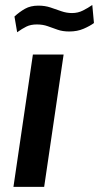

<svg xmlns="http://www.w3.org/2000/svg" viewBox="-20 -730 387 750"><path d="M32.5 0 108.5 -517H228.5L152.5 0ZM47 -604 36.5 -665.5Q56 -683.5 77.8 -695.8Q99.5 -708 130 -708Q155.5 -708 177.2 -700.8Q199 -693.5 219.5 -686.2Q240 -679 261.5 -679Q284.5 -679 304.2 -689Q324 -699 340.5 -710.5L347 -640Q331.5 -628.5 306.8 -617.8Q282 -607 250.5 -607Q224.5 -607 204.8 -614Q185 -621 166 -627.8Q147 -634.5 124 -634.5Q100 -634.5 83.2 -626.2Q66.5 -618 47 -604Z"/></svg>

Font: Public Sans Thin SemiBold
Style: Italic
Weight: 600
Italic angle: -8°
Version: Version 2.001